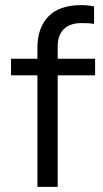

<svg xmlns="http://www.w3.org/2000/svg" viewBox="-20 -729 401 749"><path d="M351 -500V-435H205V0H126V-435H23V-500H126V-543Q126 -620 168.5 -664.5Q211 -709 297 -709Q324 -709 347 -704V-636Q329 -639 299 -639Q253 -639 229 -615.5Q205 -592 205 -547V-500Z"/></svg>

Font: CBA Beacon Sans
Style: Regular
Weight: 400
Designer: Wei Huang
Foundry: Wei Huang
Version: Version 1.002